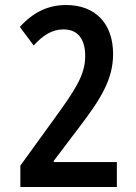

<svg xmlns="http://www.w3.org/2000/svg" viewBox="-20 -744 540 764"><path d="M61 0H445V-99H194V-104L297 -240C383 -353 430 -430 430 -529C430 -653 357 -724 243 -724C173 -724 114 -697 59 -637L114 -563C152 -605 189 -627 232 -627C289 -627 319 -590 319 -521C319 -447 281 -389 200 -277L61 -85Z"/></svg>

Font: Noto Sans Mono ExtraCondensed SemiBold
Style: Regular
Weight: 600
Width: 2
Designer: Monotype Design Team
Foundry: Monotype Imaging Inc.
Version: Version 2.014